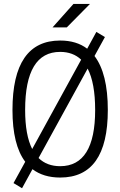

<svg xmlns="http://www.w3.org/2000/svg" viewBox="-20 -914 626 999"><path d="M94.7 65.4 148.9 -33.7C187 -4.9 234.9 9.8 293 9.8C457.5 9.8 541 -106.4 541 -341.8C541 -468.8 517.6 -562.5 471.7 -622.6L525.9 -721.2L481.4 -748L433.6 -660.6C396.5 -689 349.6 -703.1 293 -703.1C128.4 -703.1 44.9 -583 44.9 -341.8C44.9 -220.7 66.9 -130.9 111.3 -72.3L50.3 38.6ZM293 -49.3C247.1 -49.3 209.5 -63.5 180.7 -91.8L436 -557.1C461.9 -507.3 475.1 -435.5 475.1 -341.8C475.1 -147 414.1 -49.3 293 -49.3ZM147.5 -138.7C123 -187 110.8 -254.4 110.8 -341.8C110.8 -543.9 171.9 -644 293 -644C337.4 -644 374 -630.4 402.3 -603.5ZM253.4 -771.5H327.6L448.2 -893.6H362.3Z"/></svg>

Font: Cascadia Code Light
Style: Regular
Weight: 300
Monospace: yes
Designer: Aaron Bell
Foundry: Saja Typeworks
Version: Version 2404.023